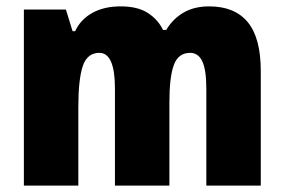

<svg xmlns="http://www.w3.org/2000/svg" viewBox="-20 -583 892 603"><path d="M637 -563Q717 -563 758 -513.5Q799 -464 799 -360V0H628V-305Q628 -363 615.5 -390Q603 -417 577 -417Q540 -417 526 -379Q512 -341 512 -262V0H341V-305Q341 -417 292 -417Q254 -417 240 -375.5Q226 -334 226 -246V0H55V-553H187L208 -485H216Q233 -522 270 -542.5Q307 -563 359 -563Q412 -563 444 -542.5Q476 -522 492 -489H502Q523 -524 556.5 -543.5Q590 -563 637 -563Z"/></svg>

Font: Noto Sans Khmer UI Condensed Black
Style: Regular
Weight: 900
Width: 3
Designer: Danh Hong and the Monotype Design Team
Foundry: Monotype Imaging Inc.
Version: Version 2.002; ttfautohint (v1.8.4.7-5d5b)